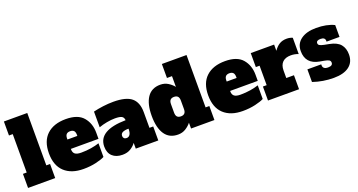

<svg xmlns="http://www.w3.org/2000/svg" viewBox="-45 -1439 3947 2115"><g transform="rotate(-20 1928.5 -382.0)"><path d="M18 1V-164H62V-614H18V-778H292V-164H336V1Z M364 -278Q364 -421 444 -495.5Q524 -570 666 -570Q807 -570 869.5 -496.5Q932 -423 932 -314V-242H608V-236Q608 -199 630 -181.5Q652 -164 703 -164Q764 -164 819 -173Q874 -182 915 -196V-36Q880 -17 812.5 -1.5Q745 14 666 14Q524 14 444 -60.5Q364 -135 364 -278ZM724 -352V-364Q724 -398 709.5 -413Q695 -428 666 -428Q637 -428 622.5 -412.5Q608 -397 608 -364V-352Z M1545 -164V0H1281V-68Q1259 -36 1219.5 -11Q1180 14 1123 14Q1048 14 1005 -26Q962 -66 962 -139Q962 -328 1283 -333Q1280 -367 1257 -379.5Q1234 -392 1179 -392Q1134 -392 1082.5 -382.5Q1031 -373 988 -357V-541Q1041 -554 1103 -562Q1165 -570 1224 -570Q1373 -570 1437 -516Q1501 -462 1501 -349V-164ZM1281 -234Q1236 -234 1211.5 -222Q1187 -210 1187 -182Q1187 -165 1197.5 -154.5Q1208 -144 1227 -144Q1253 -144 1267 -166Q1281 -188 1281 -228Z M1569 -278Q1569 -418 1620.5 -494Q1672 -570 1774 -570Q1825 -570 1864.5 -545Q1904 -520 1929 -488V-614H1870V-778H2159V-164H2203V0H1929V-68Q1904 -36 1864.5 -11Q1825 14 1774 14Q1672 14 1620.5 -62Q1569 -138 1569 -278ZM1929 -228V-328Q1929 -361 1914.5 -376.5Q1900 -392 1871 -392Q1842 -392 1827.5 -376.5Q1813 -361 1813 -328V-228Q1813 -195 1827.5 -179.5Q1842 -164 1871 -164Q1900 -164 1914.5 -179.5Q1929 -195 1929 -228Z M2231 -278Q2231 -421 2311 -495.5Q2391 -570 2533 -570Q2674 -570 2736.5 -496.5Q2799 -423 2799 -314V-242H2475V-236Q2475 -199 2497 -181.5Q2519 -164 2570 -164Q2631 -164 2686 -173Q2741 -182 2782 -196V-36Q2747 -17 2679.5 -1.5Q2612 14 2533 14Q2391 14 2311 -60.5Q2231 -135 2231 -278ZM2591 -352V-364Q2591 -398 2576.5 -413Q2562 -428 2533 -428Q2504 -428 2489.5 -412.5Q2475 -397 2475 -364V-352Z M3324 -556V-365Q3283 -382 3236 -382Q3173 -382 3139 -349Q3105 -316 3105 -251V-164H3195V0H2831V-164H2875V-392H2831V-556H3105V-483Q3133 -525 3169 -547.5Q3205 -570 3256 -570Q3276 -570 3294 -566Q3312 -562 3324 -556Z M3356 -26V-174H3518V-164Q3518 -116 3579 -116Q3633 -116 3633 -153Q3633 -173 3617.5 -183Q3602 -193 3563 -200L3513 -209Q3356 -237 3356 -387Q3356 -474 3422 -522Q3488 -570 3600 -570Q3725 -570 3811 -528V-389H3659V-399Q3659 -419 3645.5 -429.5Q3632 -440 3606 -440Q3556 -440 3556 -408Q3556 -391 3570 -382Q3584 -373 3621 -365L3678 -354Q3767 -337 3805 -291Q3843 -245 3843 -173Q3843 -82 3779.5 -34Q3716 14 3599 14Q3473 14 3356 -26Z"/></g></svg>

Font: Alfa Slab One
Style: Regular
Weight: 400
Designer: JM Sole
Foundry: JM Sole
Version: Version 2.000